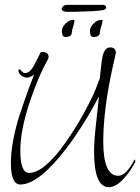

<svg xmlns="http://www.w3.org/2000/svg" viewBox="-20 -763 580 794"><path d="M430 11Q369 11 369 -136Q369 -158 371 -186.5Q373 -215 377 -250Q389 -357 389 -364Q327 -245 252 -146Q139 0 64 0Q25 0 25 -89Q25 -167 57 -275Q65 -300 80.5 -345Q96 -390 121 -455Q105 -442 90 -442Q79 -442 67.5 -451.5Q56 -461 56 -471Q56 -476 60 -476Q62 -475 63 -475Q64 -475 65 -474Q74 -461 84 -461Q105 -461 123 -497Q127 -505 133.5 -517.5Q140 -530 148 -546Q150 -548 154 -548Q181 -548 181 -527Q181 -525 179 -519Q135 -440 101 -335Q64 -221 64 -141Q64 -48 100 -48Q162 -48 250 -172Q279 -213 305.5 -257.5Q332 -302 356 -351Q366 -370 375 -392.5Q384 -415 393 -440Q394 -452 396 -470Q398 -488 401 -512Q408 -567 435 -567Q459 -567 459 -544L449 -499Q427 -402 417 -322Q407 -242 407 -178Q407 -36 469 -36Q502 -36 536 -103Q539 -103 540 -96Q540 -94 539 -93Q521 -57 495 -28Q461 11 430 11ZM366 -610Q352 -610 352 -635Q352 -651 367.5 -666Q383 -681 399 -681Q404 -681 404 -679Q404 -670 398.5 -653Q393 -636 393 -629Q393 -610 366 -610ZM250 -610Q236 -610 236 -635Q236 -651 251.5 -666Q267 -681 283 -681Q288 -681 288 -679Q288 -670 282.5 -653Q277 -636 277 -629Q277 -610 250 -610ZM261 -714Q235 -714 235 -727Q235 -730 240.5 -736.5Q246 -743 262 -743H405Q410 -743 414.5 -740.5Q419 -738 419 -732Q419 -724 407.5 -721.5Q396 -719 367 -717Q325 -715 300 -714.5Q275 -714 261 -714Z"/></svg>

Font: Shalimar
Style: Regular
Weight: 400
Designer: Robert E. Leuschke
Foundry: Robert E. Leuschke
Version: Version 1.010; ttfautohint (v1.8.3)